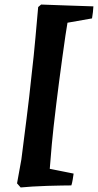

<svg xmlns="http://www.w3.org/2000/svg" viewBox="-20 -698 431 845"><path d="M71 127 55 109 74 4Q85 -83 97 -177Q109 -271 119 -368Q129 -453 136 -532.5Q143 -612 148 -667L161 -678Q212 -676 271 -674Q330 -672 391 -670Q391 -663 389 -645Q387 -627 385 -617L277 -598Q274 -583 268 -541.5Q262 -500 254.5 -446Q247 -392 240 -338Q233 -284 228 -243Q214 -129 208 -62.5Q202 4 199 45L304 66Q303 75 300 92.5Q297 110 294 118Q280 118 251.5 118.5Q223 119 188.5 120Q154 121 122.5 123Q91 125 71 127Z"/></svg>

Font: Albura ExtraBold
Style: Italic
Weight: 758
Italic angle: -7°
Designer: Mercedes Jáuregui
Foundry: Omnibus-Type Team
Version: Version 1.000; ttfautohint (v1.8.3)